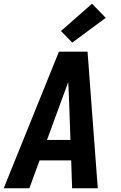

<svg xmlns="http://www.w3.org/2000/svg" viewBox="-29 -1013 649 1033"><path d="M-9 0 288 -735H442L497 0H359L354 -150H184L129 0ZM224 -260H350L342 -490Q341 -510 340 -530.5Q339 -551 338 -571Q331 -551 323 -530.5Q315 -510 308 -490ZM360 -784 299 -846 466 -993 540 -917Z"/></svg>

Font: Iosevka Extrabold Extended
Style: Italic
Weight: 800
Width: 7
Italic angle: -9°
Monospace: yes
Designer: Belleve Invis
Foundry: Belleve Invis
Version: Version 32.5.0; ttfautohint (v1.8.4)